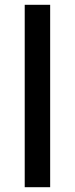

<svg xmlns="http://www.w3.org/2000/svg" viewBox="-20 -780 312 800"><path d="M189 0V-760H83V0Z"/></svg>

Font: Noto Sans Malayalam Medium
Style: Regular
Weight: 500
Designer: Jelle Bosma - Monotype Design Team
Foundry: Monotype Imaging Inc.
Version: Version 2.104